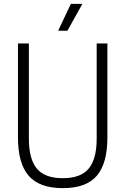

<svg xmlns="http://www.w3.org/2000/svg" viewBox="-20 -965 649 994"><path d="M305 9Q184 9 128.5 -55Q73 -119 73 -254V-740H129.5V-246.5Q129.5 -142.5 170.5 -92.5Q211.5 -42.5 305 -42.5Q398.5 -42.5 439.5 -92.5Q480.5 -142.5 480.5 -246.5V-740H536V-254Q536 -119 481.2 -55Q426.5 9 305 9ZM281 -806 347 -945H406.5L329 -806Z"/></svg>

Font: Encode Sans Cnd Lt
Style: Regular
Weight: 300
Width: 3
Designer: Multiple Designers
Foundry: Impallari Type
Version: Version 3.002; ttfautohint (v1.8.3) -l 8 -r 50 -G 200 -x 14 